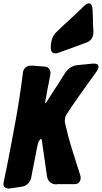

<svg xmlns="http://www.w3.org/2000/svg" viewBox="-65 -1111 598 1126"><path d="M276 -801Q267 -798 260 -798Q233 -798 233 -830V-840Q233 -851 234 -854Q239 -893 259 -916L300 -956Q332 -986 362 -1013Q392 -1040 420 -1068L424 -1072Q443 -1091 456 -1091Q477 -1091 478 -1052L480 -999Q480 -985 480.5 -970Q481 -955 482 -941L483 -925Q483 -903 474.5 -887.5Q466 -872 446 -863L427 -856Q361 -831 295 -808ZM-6 -6H-8L-13 -5Q-27 -5 -36 -12Q-45 -19 -45 -33Q-45 -34 -44.5 -37Q-44 -40 -43 -45L-24 -137Q3 -274 27.5 -409Q52 -544 69 -682Q71 -703 84 -714.5Q97 -726 114 -726H125Q139 -725 152.5 -724Q166 -723 179 -722L192 -721Q213 -720 222 -709Q231 -698 231 -685Q231 -677 230 -674L224 -640Q222 -627 220 -619Q218 -611 217 -606L199 -507L205 -508Q219 -531 236 -557Q253 -583 272 -612L319 -686Q330 -703 349 -715Q368 -727 389 -729L468 -737Q471 -738 483 -738Q505 -738 509 -731Q513 -724 513 -719Q513 -707 498 -687L497 -685Q486 -669 474.5 -654Q463 -639 452 -623Q429 -591 402 -553Q375 -515 351 -479L326 -441Q318 -430 316.5 -419.5Q315 -409 315 -403Q315 -400 315.5 -396Q316 -392 317 -387L334 -317Q347 -268 362 -221Q377 -174 392 -126L405 -85Q408 -75 408 -66Q408 -54 400 -42.5Q392 -31 367 -31H273L264 -30Q243 -30 228.5 -42.5Q214 -55 211 -76L208 -96Q206 -113 203 -130.5Q200 -148 198 -166L180 -289Q178 -297 176 -297Q174 -297 169 -292Q160 -279 157 -268Q154 -255 151 -239.5Q148 -224 145 -207Q141 -185 136.5 -163.5Q132 -142 128 -122L118 -69Q114 -48 98.5 -33.5Q83 -19 62 -16Z"/></svg>

Font: Bangerz 2
Style: Regular
Weight: 400
Designer: vernon adams
Foundry: Vernon Adams
Version: Version 2.10;December 28, 2023;FontCreator 13.0.0.2683 64-bi